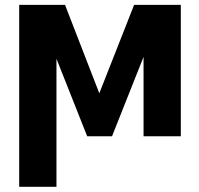

<svg xmlns="http://www.w3.org/2000/svg" viewBox="-20 -548 802 772"><path d="M379.3 -172.9 519.2 -528.4H707V0H557.2V-319.2L430.4 0H330.6L207 -311.8V203.1H57.2V-528.4H241.5Z"/></svg>

Font: Inter UI
Style: Bold
Weight: 700
Designer: Rasmus Andersson
Foundry: rsms
Version: 3.2;8d6f07862